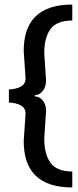

<svg xmlns="http://www.w3.org/2000/svg" viewBox="-20 -756 343 842"><path d="M174 -522 182 -404Q182 -375 167.5 -357Q153 -339 133 -339V-333Q153 -333 167.5 -315.5Q182 -298 182 -269L174 -149Q174 -80 201.5 -42Q229 -4 297 -4V66Q84 66 84 -137L92 -258Q92 -284 69 -295Q46 -306 19 -306V-364Q46 -364 69 -375Q92 -386 92 -412Q92 -412 84 -533Q84 -736 297 -736V-666Q229 -666 201.5 -628.5Q174 -591 174 -522Z"/></svg>

Font: Sintony
Style: Regular
Weight: 400
Version: Version 001.001